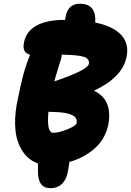

<svg xmlns="http://www.w3.org/2000/svg" viewBox="-20 -828 697 1022"><path d="M249 173.8Q180.7 173.8 182.1 82V42Q131.8 24.9 100.6 -22.5Q69.3 -69.8 62.5 -133.1Q55.7 -196.3 68.8 -271Q88.9 -373 103.3 -427.2Q117.7 -481.4 140.1 -536.1Q95.7 -548.3 107.9 -603Q118.7 -660.2 173.3 -691.2Q228 -722.2 326.2 -722.2Q326.2 -725.1 328.1 -732.9Q339.4 -808.1 404.8 -808.1Q493.7 -808.1 486.8 -708Q582 -688.5 625 -642.1Q668 -595.7 653.8 -524.9Q631.3 -415.5 480 -345.2Q581.5 -297.9 556.2 -163.1Q540.5 -87.9 483.9 -37.8Q427.2 12.2 349.1 34.2Q345.7 64.9 340.8 87.9Q332.5 130.4 308.3 152.1Q284.2 173.8 249 173.8ZM306.2 -519Q300.3 -499 292.2 -473.4Q284.2 -447.8 278.8 -429.7Q273.4 -411.6 269 -395Q446.3 -454.6 453.1 -487.8Q457.5 -514.6 427.5 -525.1Q397.5 -535.6 309.1 -537.1Q309.1 -536.6 306.2 -519ZM388.2 -173.8Q391.6 -194.8 376.2 -207.8Q360.8 -220.7 327.1 -226.6Q293.5 -232.4 237.8 -232.9Q227.5 -121.1 263.2 -121.1Q292.5 -121.1 338.6 -139.6Q384.8 -158.2 388.2 -173.8Z"/></svg>

Font: Shantell Sans Irregular Bouncy
Style: Italic
Weight: 800
Italic angle: -11.31°
Designer: Stephen Nixon, Anya Danilova, Shantell Martin
Foundry: Arrow Type
Version: Version 1.006;[9816181b4]